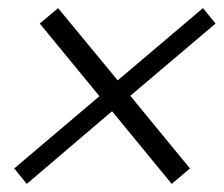

<svg xmlns="http://www.w3.org/2000/svg" viewBox="-20 -536 551 473"><path d="M301 -300 448 -121 403 -83 256 -262 46 -83 15 -121 225 -299 78 -478 123 -516 270 -338 480 -516 511 -478Z"/></svg>

Font: KoHo
Style: Italic
Weight: 400
Italic angle: -10°
Designer: Cadson Demak & Katatrad Team
Foundry: Cadson Demak Co.,Ltd.
Version: Version 1.000